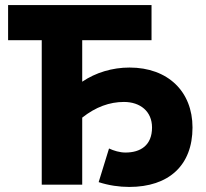

<svg xmlns="http://www.w3.org/2000/svg" viewBox="-20 -730 815 759"><path d="M491 9C647 9 741 -76 741 -226C741 -368 644 -463 492 -463C424 -463 358 -443 305 -407V-571H579V-710H12V-571H145V0H305V-265C358 -307 413 -327 470 -327C534 -327 581 -290 581 -226C581 -155 535 -127 476 -127C454 -127 430 -134 411 -143L370 -10C410 3 451 9 491 9Z"/></svg>

Font: FIGSv2-sans-serif ExtraBold
Style: Regular
Weight: 800
Designer: Matt McInerney, Pablo Impallari, Rodrigo Fuenzalida,Mirko Velimirovic
Foundry: Matt McInerney, Pablo Impallari, Rodrigo Fuenzalida
Version: Version 4.021;hotconv 1.0.109;makeotfexe 2.5.65596